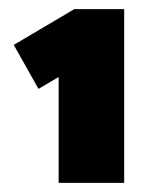

<svg xmlns="http://www.w3.org/2000/svg" viewBox="-20 -830 338 419"><path d="M108 -431V-662L64 -636L10 -732L142 -810H251V-431Z"/></svg>

Font: Lexend Black
Style: Regular
Weight: 900
Designer: Bonnie Shaver-Troup, Thomas Jockin
Foundry: Lexend
Version: Version 1.007; ttfautohint (v1.8.3)